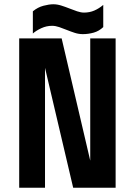

<svg xmlns="http://www.w3.org/2000/svg" viewBox="-20 -880 632 900"><path d="M323 0 191 -562V0H70V-700H269L403 -127V-700H522V0ZM134 -827Q157 -846 183.5 -853Q210 -860 230 -860Q248 -860 267 -854Q286 -848 305 -840.5Q324 -833 341.5 -827Q359 -821 374 -821Q400 -821 422 -830.5Q444 -840 464 -857V-753Q444 -734 419 -727Q394 -720 368 -720Q349 -720 330.5 -726Q312 -732 293.5 -739.5Q275 -747 257.5 -753Q240 -759 224 -759Q198 -759 174 -748Q150 -737 134 -723Z"/></svg>

Font: Share
Style: Bold
Weight: 700
Designer: Ralph du Carrois
Version: Version 1.002